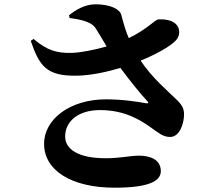

<svg xmlns="http://www.w3.org/2000/svg" viewBox="-20 -818 1040 893"><path d="M304 -734C362 -727 407 -714 424 -688C437 -668 456 -635 476 -602C416 -585 354 -573 313 -572C248 -571 203 -580 136 -637L123 -628C163 -512 195 -463 339 -466C401 -467 476 -483 540 -502C583 -444 633 -382 663 -350C674 -339 671 -336 658 -338C623 -344 555 -356 473 -356C306 -356 185 -264 185 -149C185 -25 313 55 513 55C673 55 728 24 728 -22C728 -76 678 -94 627 -94C585 -94 539 -82 472 -82C340 -82 283 -126 283 -183C283 -254 344 -306 445 -306C560 -306 632 -260 679 -227C714 -203 736 -181 771 -181C817 -181 836 -246 836 -286C836 -312 827 -329 804 -352C758 -397 688 -455 634 -536C703 -564 769 -600 797 -629C818 -650 819 -684 800 -704C781 -725 746 -729 719 -728C700 -728 669 -684 579 -641C567 -667 557 -700 544 -749C537 -776 492 -798 424 -798C374 -798 331 -771 301 -747Z"/></svg>

Font: Noto Serif CJK JP Black
Style: Regular
Weight: 900
Designer: Ryoko NISHIZUKA 西塚涼子 (kana & ideographs); Frank Grießhammer (Latin, Greek & Cyrillic); Wenlong ZHANG 张文龙 (bopomofo); San
Foundry: Adobe Systems Incorporated
Version: Version 1.001;PS 1.001;hotconv 16.6.54;makeotf.lib2.5.65590